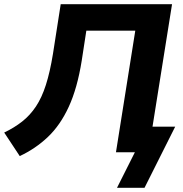

<svg xmlns="http://www.w3.org/2000/svg" viewBox="-40 -725 870 914"><path d="M54 18 -20 -94Q28 -117 65.5 -146.5Q103 -176 131 -218Q159 -260 178.5 -321Q198 -382 212 -468L249 -705H779L686 -122H794L648 169H517L602 0H512L604 -579H371L349 -436Q328 -305 287.5 -217Q247 -129 188 -73Q129 -17 54 18Z"/></svg>

Font: Winston
Style: Bold Italic
Weight: 700
Italic angle: -9°
Designer: Original fonts by Vernon Adams / Changes by Cristiano Sobral
Foundry: Original fonts by Vernon Adams / Changes by Cristiano Sobral
Version: Version 2.503;July 17, 2020;FontCreator 13.0.0.2655 64-bit